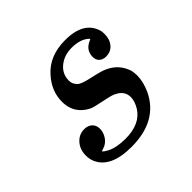

<svg xmlns="http://www.w3.org/2000/svg" viewBox="-119 -570 708 708"><g transform="rotate(-45 234.5 -216.0)"><path d="M118 -160Q137 -160 148.5 -149Q160 -138 160 -120Q160 -103 150.5 -87Q141 -71 125 -63Q112 -58 111 -58Q108 -57 107 -56.5Q106 -56 107 -55Q110 -50 125 -42Q154 -27 201 -27Q277 -27 308 -76Q323 -101 323 -122Q323 -154 290 -170Q281 -176 240 -184Q235 -185 224.5 -187.5Q214 -190 210.5 -190.5Q207 -191 200.5 -193Q194 -195 190.5 -196.5Q187 -198 182.5 -200.5Q178 -203 172 -207Q131 -236 131 -289Q131 -345 172 -390Q218 -442 300 -442Q397 -442 417 -374Q419 -369 419 -355Q419 -327 404 -309.5Q389 -292 364 -292Q348 -292 338 -301Q328 -310 328 -326Q328 -359 358 -374Q366 -378 367 -378Q370 -378 366 -383Q342 -405 297 -405Q258 -405 231 -383Q204 -361 204 -326Q204 -308 219 -294Q229 -285 270 -276Q316 -266 330 -259Q377 -238 393 -189Q395 -183 396 -163Q396 -129 379 -92Q330 10 195 10Q88 10 60 -52Q53 -67 53 -87Q53 -118 71.5 -139Q90 -160 118 -160Z"/></g></svg>

Font: KaTeX_Math
Style: Italic
Weight: 400
Version: Version 3699957226